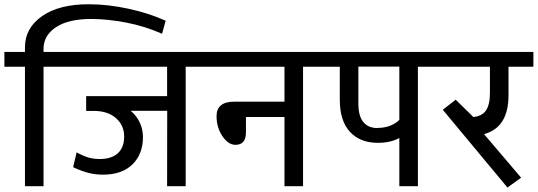

<svg xmlns="http://www.w3.org/2000/svg" viewBox="-35 -866 2500 893"><path d="M81.1 0V-555.7H-14.6V-624.5H81.1V-646Q81.1 -735.4 160.4 -790.8Q239.7 -846.2 377 -846.2Q466.8 -846.2 562.5 -825.4Q658.2 -804.7 735.4 -769.5L718.8 -709Q638.2 -744.6 551 -761.2Q463.9 -777.8 389.2 -777.8Q282.7 -777.8 225.1 -739.3Q167.5 -700.7 167.5 -639.2V-624.5H290V-555.7H167.5V0Z M629.9 -229Q629.9 -149.4 581.3 -101.6Q532.7 -53.7 443.8 -53.7Q408.2 -53.7 376.7 -61.8Q345.2 -69.8 305.2 -88.4L321.3 -157.2Q356 -138.7 379.9 -132.3Q403.8 -126 432.6 -126.5Q485.4 -127.4 513.9 -154.1Q542.5 -180.7 542.5 -231.7Q542.5 -282.7 504.4 -316.4Q466.3 -350.1 401.9 -350.1H365.7V-418.9H742.2V-555.7H260.7V-624.5H951.2V-555.7H828.6V0H742.2L742.7 -350.6H572.8Q599.6 -328.6 614.7 -296.9Q629.9 -265.1 629.9 -229Z M1288.1 0V-321.8H1108.9V-250.5Q1108.9 -192.4 1060.1 -192.4Q1026.9 -192.4 999.5 -232.7Q972.2 -272.9 972.2 -325.7Q972.2 -393.1 1054.7 -393.1H1288.1V-555.7H921.9V-624.5H1497.1V-555.7H1374.5V0Z M1822.3 -556.2H1631.8V-384.8Q1631.8 -325.7 1655 -298.1Q1678.2 -270.5 1719.7 -270.5L1720.2 -271Q1782.7 -271 1822.3 -308.1ZM1822.3 0V-224.1Q1781.7 -201.7 1721.7 -201.7Q1640.6 -201.7 1593 -252.4Q1545.4 -303.2 1545.4 -403.3V-555.7H1467.8V-624.5H2031.2V-555.7H1908.7V0Z M2243.7 -434.1V-555.7H2002V-624.5H2445.8V-555.7H2330.1V-422.9Q2330.1 -272.9 2216.3 -242.2L2388.7 -39.6L2325.2 6.3L2024.4 -355.5L2084.5 -402.3L2166.5 -321.8Q2207 -325.7 2225.3 -352.3Q2243.7 -378.9 2243.7 -434.1Z"/></svg>

Font: Yantramanav
Style: Regular
Weight: 400
Version: Version 1.001;PS 1.0;hotconv 1.0.72;makeotf.lib2.5.5900; ttf